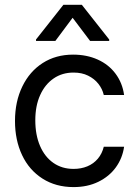

<svg xmlns="http://www.w3.org/2000/svg" viewBox="-20 -763 569 794"><path d="M155.8 -24.4C192.5 -1 235.4 10.7 284.2 10.7C322.6 10.7 356.8 3.4 386.7 -11.2C416.7 -25.9 440.8 -45.7 459 -70.8C477.2 -95.9 488.6 -124.3 493.2 -156.2H409.2C404.6 -137.4 396.5 -120.9 384.8 -106.9C373 -92.9 358.6 -82.4 341.3 -75.2C324.1 -68 305 -64.5 284.2 -64.5C252.3 -64.5 224.4 -72.8 200.7 -89.4C176.9 -106 158.5 -129.4 145.5 -159.7C132.5 -189.9 126 -225.3 126 -265.6C126 -305.3 132.6 -340 146 -369.6C159.3 -399.3 177.9 -422.2 201.7 -438.5C225.4 -454.8 252.9 -462.9 284.2 -462.9C307 -462.9 327 -458.7 344.2 -450.2C361.5 -441.7 375.7 -430.5 386.7 -416.5C397.8 -402.5 405.3 -387 409.2 -370.1H493.2C488.6 -403.3 476.9 -432.6 458 -458C439.1 -483.4 414.6 -502.9 384.3 -516.6C354 -530.3 320 -537.1 282.2 -537.1C234.7 -537.1 192.9 -525.6 156.7 -502.4C120.6 -479.3 92.4 -446.9 72.3 -405.3C52.1 -363.6 42 -316.1 42 -262.7C42 -210 51.8 -162.9 71.3 -121.6C90.8 -80.2 119 -47.9 155.8 -24.4ZM280.3 -689.5 352.5 -593.8H431.6V-599.6L318.4 -743.2H242.2L128.9 -599.6V-593.8H209Z"/></svg>

Font: Pretendard Variable
Style: Regular
Weight: 400
Designer: Base glyphs from Inter by Rasmus Andersson; Hangeul glyphs from Noto Sans CJK(Source Han Sans) by Jang Soo-young and Kan
Foundry: Kil Hyung-jin
Version: Version 1.309;Glyphs 3.2 (3225)